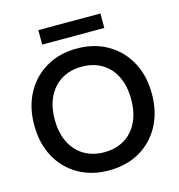

<svg xmlns="http://www.w3.org/2000/svg" viewBox="-126 -981 1025 1102"><g transform="rotate(-15 387.0 -429.5)"><path d="M387 12Q284 12 205 -33.5Q126 -79 82 -160.5Q38 -242 38 -350Q38 -457 82 -538.5Q126 -620 205 -666Q284 -712 387 -712Q491 -712 570 -666Q649 -620 693 -538.5Q737 -457 737 -350Q737 -242 693 -160.5Q649 -79 570 -33.5Q491 12 387 12ZM387 -96Q456 -96 507 -126.5Q558 -157 586 -214Q614 -271 614 -350Q614 -429 586 -486Q558 -543 507 -573.5Q456 -604 387 -604Q319 -604 268 -573.5Q217 -543 188.5 -486Q160 -429 160 -350Q160 -271 188.5 -214Q217 -157 268 -126.5Q319 -96 387 -96ZM202 -785V-871H571V-785Z"/></g></svg>

Font: DM Sans 36pt SemiBold
Style: Regular
Weight: 600
Designer: Colophon Foundry, Jonny Pinhorn
Foundry: Colophon Foundry
Version: Version 4.004;gftools[0.9.30]